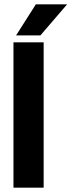

<svg xmlns="http://www.w3.org/2000/svg" viewBox="-20 -864 329 884"><path d="M181 0H42V-669H181ZM54 -701 145 -844H289L166 -701Z"/></svg>

Font: Teko Semibold
Style: Regular
Weight: 600
Designer: Manushi Parikh, Jonny Pinhorn
Foundry: Indian Type Foundry
Version: Version 1.105;PS 1.0;hotconv 1.0.78;makeotf.lib2.5.61930; tt